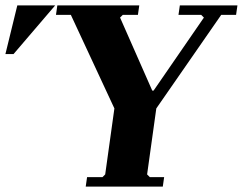

<svg xmlns="http://www.w3.org/2000/svg" viewBox="-154 -690 898 710"><path d="M511 -670H724L719 -635H664L424 -289L390 -45L400 -35H453L448 0H163L168 -35H225L235 -45L269 -289L108 -635H53L58 -670H361L356 -635H300L290 -625L409 -355H414L600 -625L590 -635H506ZM50 -670 -104 -490H-134L-90 -670Z"/></svg>

Font: Brygada 1918
Style: Bold Italic
Weight: 700
Italic angle: -8°
Designer: Mateusz Machalski | Borys Kosmynka | Przemek Hoffer
Foundry: NIEPODLEGLA 2018
Version: Version 3.006